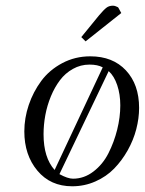

<svg xmlns="http://www.w3.org/2000/svg" viewBox="-20 -651 511 678"><path d="M65.9 -187Q65.9 -233.9 81.5 -280.3Q97.2 -326.7 125.7 -365.2Q154.3 -403.8 199.7 -428Q245.1 -452.1 298.8 -452.1Q378.4 -452.1 424.8 -402.3Q471.2 -352.5 471.2 -270Q471.2 -233.4 461.2 -194.8Q451.2 -156.2 430.9 -120.1Q410.6 -84 383.1 -55.7Q355.5 -27.3 316.9 -10.3Q278.3 6.8 234.9 6.8Q158.2 6.8 112.1 -48.3Q65.9 -103.5 65.9 -187ZM133.8 -176.8Q133.8 -94.2 172.9 -50.8L342.8 -413.1Q325.2 -422.9 295.9 -422.9Q264.6 -422.9 237.5 -407.7Q210.4 -392.6 191.7 -367.7Q172.9 -342.8 159.7 -310.8Q146.5 -278.8 140.1 -244.6Q133.8 -210.4 133.8 -176.8ZM189.9 -36.1Q219.2 -20 237.8 -20Q276.9 -20 309.8 -45.2Q342.8 -70.3 362.8 -109.6Q382.8 -148.9 393.8 -193.1Q404.8 -237.3 404.8 -278.8Q404.8 -317.9 394 -350.1Q383.3 -382.3 363.8 -399.9ZM267.1 -520 330.1 -597.2Q346.7 -616.7 356 -623.8Q365.2 -630.9 378.9 -630.9Q383.3 -630.9 387.9 -629.2Q392.6 -627.4 395.5 -626L397.9 -624L408.2 -605L282.2 -504.9Z"/></svg>

Font: Dehuti
Style: Italic
Weight: 400
Version: Version 1.2